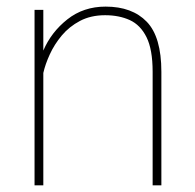

<svg xmlns="http://www.w3.org/2000/svg" viewBox="-20 -558 587 578"><path d="M296.4 -512.2Q253.4 -512.2 220.9 -495.1Q188.5 -478 166 -451.2Q143.6 -424.3 129.9 -394.3Q116.2 -364.3 110.4 -338.4V0H84V-528.3H110.4V-405.8Q134.3 -461.4 182.9 -499.8Q231.4 -538.1 297.9 -538.1Q377.9 -538.1 421.9 -492.4Q465.8 -446.8 465.8 -341.8V0H439.5V-341.8Q439.5 -409.2 421.1 -446Q402.8 -482.9 370.6 -497.6Q338.4 -512.2 296.4 -512.2Z"/></svg>

Font: Vazirmatn RD Thin
Style: Regular
Weight: 100
Designer: Saber Rastikerdar
Foundry: Saber Rastikerdar
Version: Version 32.102